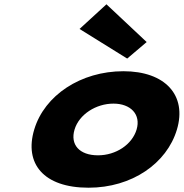

<svg xmlns="http://www.w3.org/2000/svg" viewBox="-20 -860 856 895"><path d="M476.2 -840 350.8 -725 572.9 -587 663.7 -664ZM139.5 -256C187.3 -416 356.8 -528 555.2 -528C750 -528 852.5 -416 804.7 -256C757.4 -98 594.6 15 392.8 15C182.4 15 92.2 -98 139.5 -256ZM327.5 -256C306.5 -186 349.7 -136 436.8 -136C520.3 -136 595.7 -186 616.7 -256C637.9 -327 588.7 -377 508.9 -377C427.8 -377 348.7 -327 327.5 -256Z"/></svg>

Font: Hussar
Style: BdSuprExtOblThree
Weight: 700
Foundry: Cannot Into Space Fonts
Version: Version 2.00